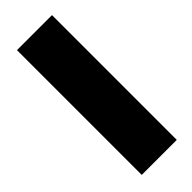

<svg xmlns="http://www.w3.org/2000/svg" viewBox="-237 -734 779 779"><g transform="rotate(-45 152.5 -345.0)"><path d="M57 13V-703H258V13Z"/></g></svg>

Font: Repo Black
Style: Regular
Weight: 900
Designer: Stefan Peev
Foundry: Context Ltd
Version: Version 1.502